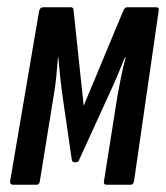

<svg xmlns="http://www.w3.org/2000/svg" viewBox="-20 -510 458 530"><path d="M16 0Q7 0 8 -10L88 -480Q91 -490 99 -490H175Q183 -490 183 -482L211 -218L321 -482Q325 -490 331 -490H411Q420 -490 418 -480L350 -10Q348 0 340 0H275Q265 0 267 -10L304 -244Q309 -272 314.5 -299Q320 -326 327 -352H325Q315 -328 305 -303.5Q295 -279 284 -256L199 -70Q198 -65 195 -63.5Q192 -62 187 -62Q183 -62 181 -63.5Q179 -65 178 -70L151 -256Q148 -279 145.5 -303.5Q143 -328 141 -352H140Q138 -327 135.5 -299.5Q133 -272 128 -245L90 -10Q89 0 81 0Z"/></svg>

Font: Sofia Sans Extra Condensed SemiBold
Style: Italic
Weight: 600
Italic angle: -9°
Designer: Botio Nikoltchev, Ani Petrova
Foundry: lettersoup
Version: Version 4.101